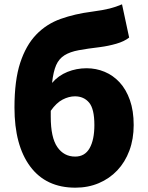

<svg xmlns="http://www.w3.org/2000/svg" viewBox="-20 -855 685 889"><path d="M215 -314Q215 -218 245.5 -174Q276 -130 328 -130Q373 -130 395 -169Q417 -208 417 -276Q417 -351 392.5 -380Q368 -409 327 -409Q299 -409 270 -394Q241 -379 215 -342ZM578 -681Q555 -663 518.5 -652.5Q482 -642 444 -637Q385 -630 344.5 -622.5Q304 -615 278.5 -599Q253 -583 240 -553.5Q227 -524 221 -471Q250 -505 292 -522Q334 -539 381 -539Q425 -539 464.5 -522.5Q504 -506 534 -473.5Q564 -441 581.5 -391.5Q599 -342 599 -276Q599 -211 579 -157.5Q559 -104 523 -66Q487 -28 437.5 -7Q388 14 329 14Q193 14 120 -84Q47 -182 47 -357Q47 -483 73.5 -564Q100 -645 147.5 -694.5Q195 -744 261 -767.5Q327 -791 406 -801Q458 -808 487.5 -815.5Q517 -823 545 -835Z"/></svg>

Font: Kinto Sans Black
Style: Regular
Weight: 900
Designer: Authors: Ryoko NISHIZUKA  (kana & ideographs); Paul D. Hunt (Latin, Greek & Cyrillic); Wenlong ZHANG  (bopomofo); Sandol
Foundry: Adobe Systems Incorporated, ookami Inc.
Version: Version 0.001